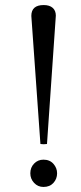

<svg xmlns="http://www.w3.org/2000/svg" viewBox="-20 -731 321 760"><path d="M201 -669 166 -161Q153 -159 140 -161L104 -668Q104 -711 153 -711Q176 -711 188.5 -700Q201 -689 201 -669ZM100 -45Q100 -68 115 -83.5Q130 -99 152 -99Q177 -99 191.5 -82.5Q206 -66 206 -45Q206 -23 191.5 -7Q177 9 152 9Q130 9 115 -7Q100 -23 100 -45Z"/></svg>

Font: Castoro Titling
Style: Regular
Weight: 400
Version: Version 2.04